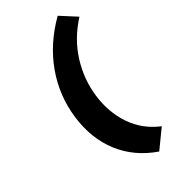

<svg xmlns="http://www.w3.org/2000/svg" viewBox="-274 -766 1016 1016"><g transform="rotate(-45 234.5 -258.0)"><path d="M263 186Q152 110 104.5 -4Q57 -118 77 -258Q97 -397 177.5 -511.5Q258 -626 391 -702L469 -617Q368 -553 309 -459Q250 -365 235 -258Q220 -151 252 -57Q284 37 367 101Z"/></g></svg>

Font: Lexend
Style: Bold Italic
Weight: 700
Italic angle: -8.13011°
Designer: Bonnie Shaver-Troup, Thomas Jockin
Foundry: Lexend
Version: Version 1.007